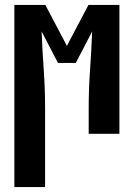

<svg xmlns="http://www.w3.org/2000/svg" viewBox="-20 -540 540 775"><path d="M38 215V-520H163L250 -355L337 -520H462V0H338V-104Q338 -181 343.5 -258.5Q349 -336 352 -413L286 -286H214L148 -413Q151 -336 156.5 -258.5Q162 -181 162 -104V215Z"/></svg>

Font: Iosevka Curly Extrabold
Style: Regular
Weight: 800
Monospace: yes
Designer: Belleve Invis
Foundry: Belleve Invis
Version: Version 22.1.2; ttfautohint (v1.8.4)